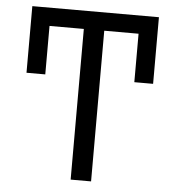

<svg xmlns="http://www.w3.org/2000/svg" viewBox="-52 -776 757 824"><g transform="rotate(5 326.5 -363.5)"><path d="M599.4 -440.3H518.5V-649.1H370.7V0H282.7V-649.1H134.9V-440.3H54V-727.3H599.4Z"/></g></svg>

Font: Fast_Sans
Style: Regular
Weight: 400
Designer: Rasmus Andersson
Foundry: rsms
Version: Version 3.018;git-588b23468